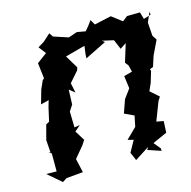

<svg xmlns="http://www.w3.org/2000/svg" viewBox="-112 -851 995 999"><g transform="rotate(-15 385.5 -351.5)"><path d="M643 0 613 -37 691 -72 694 -134 656 -141 695 -242 708 -262 662 -303 680 -343 698 -403 695 -413 713 -420 731 -476 768 -553 752 -578 747 -650 770 -703 771 -686 732 -674 721 -712 651 -711 624 -690 569 -732 478 -712 462 -740 443 -714 423 -690 377 -698 330 -682 251 -708 237 -729 197 -693 164 -673 194 -634 140 -594 150 -510 141 -502 121 -457 100 -383 144 -394 134 -360 117 -285 99 -275 78 -196 83 -128 71 -132 88 -122V-25L32 -26L106 37L129 22L219 14L202 -61L253 -122L269 -147L236 -200L267 -227L237 -222L235 -308L256 -340L259 -420L289 -396L278 -449L327 -505L332 -520L290 -590L397 -619L391 -574L390 -553L505 -610L491 -621L553 -607L575 -555L608 -577L578 -479L592 -461L601 -425L556 -413L565 -345L529 -296L504 -225L555 -201L543 -143L487 -88L518 -80L484 -19L503 25L581 -25L572 -11L643 13Z"/></g></svg>

Font: Asimov Aggro
Style: It
Weight: 500
Designer: Google
Version: Version 2.000980; 2014